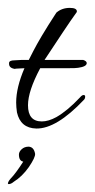

<svg xmlns="http://www.w3.org/2000/svg" viewBox="-24 -326 240 487"><path d="M68 0Q28 -1 19 -41Q18 -48 17.5 -54Q17 -60 17 -66Q17 -104 38 -153Q25 -152 19 -152Q13 -152 15 -151Q-1 -153 -1 -164V-166Q-1 -173 13 -173L31 -174H49Q53 -182 61 -197.5Q69 -213 82 -235Q89 -247 98.5 -262Q108 -277 119 -294Q133 -306 153 -306Q171 -306 171 -297Q171 -295 169 -293Q156 -275 136 -245Q116 -215 89 -174H187Q196 -171 196 -166Q196 -157 174 -154Q170 -153 146 -153Q122 -153 78 -153Q47 -95 47 -59Q47 -18 82 -18Q99 -18 119 -29Q133 -37 148 -49.5Q163 -62 179 -79Q184 -85 188 -85Q192 -85 192 -81Q192 -76 189 -73Q119 1 68 0ZM-2 141 -4 140Q-4 135 3 127Q15 115 35 84Q24 82 24 66Q24 59 31 52.5Q38 46 49 46Q62 47 65 64Q66 73 49 98Q32 122 11 135Q4 141 -2 141Z"/></svg>

Font: Passions Conflict
Style: Regular
Weight: 400
Designer: Robert E. Leuschke
Foundry: Robert E. Leuschke
Version: Version 1.010; ttfautohint (v1.8.3)